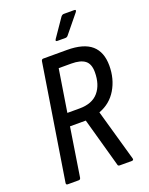

<svg xmlns="http://www.w3.org/2000/svg" viewBox="-155 -915 769 994"><g transform="rotate(-20 229.5 -418.0)"><path d="M41 0Q32 0 33 -10L134 -645Q136 -655 145 -655H275Q367 -655 410.5 -617Q454 -579 454 -504Q454 -431 420 -374Q386 -317 323 -294V-293L403 -11Q406 0 394 0H328Q318 0 317 -9L242 -278H155L113 -10Q111 0 102 0ZM166 -348H233Q303 -348 337.5 -388.5Q372 -429 372 -498Q372 -543 347.5 -562Q323 -581 272 -581H203ZM245 -716Q232 -716 240 -728L308 -827Q315 -836 324 -836H381Q394 -836 386 -824L306 -726Q299 -716 290 -716Z"/></g></svg>

Font: Sofia Sans Condensed Medium
Style: Italic
Weight: 500
Italic angle: -9°
Designer: Botio Nikoltchev, Ani Petrova
Foundry: lettersoup
Version: Version 4.101; ttfautohint (v1.8.4.7-5d5b)